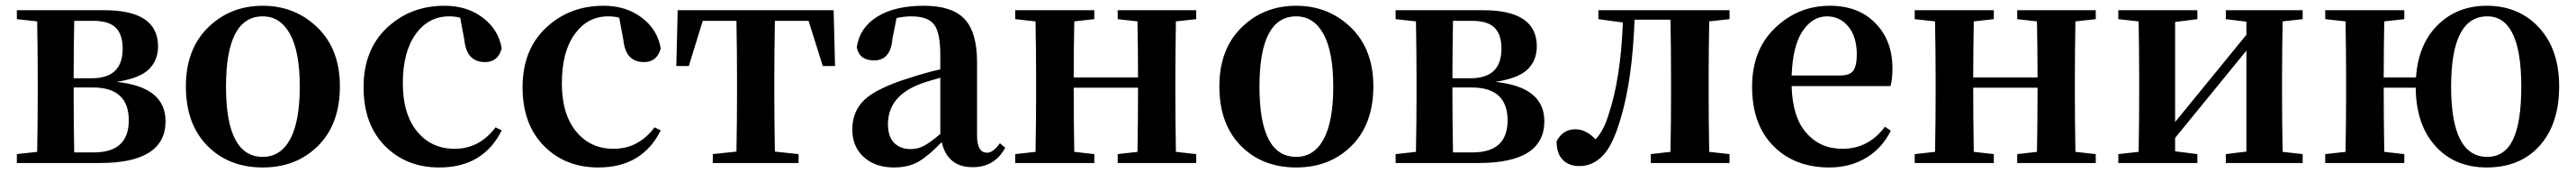

<svg xmlns="http://www.w3.org/2000/svg" viewBox="-20 -571 9033 606"><path d="M240.2 -37.1H308.6Q431.6 -37.1 431.6 -149.4Q431.6 -264.6 305.7 -264.6H238.3V-235.4Q238.3 -150.4 240.2 -37.1ZM307.6 -498H240.2Q238.3 -390.6 238.3 -296.9H301.8Q410.2 -296.9 410.2 -400.4Q410.2 -450.2 385.7 -474.1Q361.3 -498 307.6 -498ZM39.1 -535.2H346.7Q534.2 -535.2 534.2 -408.2Q534.2 -360.4 502.4 -328.6Q470.7 -296.9 388.7 -284.2Q560.5 -266.6 560.5 -146.5Q560.5 0 330.1 0H39.1V-31.2L110.4 -39.1Q112.3 -152.3 112.3 -235.4V-299.8Q112.3 -382.8 110.4 -496.1L39.1 -503.9Z M901.4 15.6Q782.2 15.6 707 -60.5Q631.8 -136.7 631.8 -268.6Q631.8 -398.4 709.5 -474.6Q787.1 -550.8 901.4 -550.8Q1014.6 -550.8 1093.3 -474.6Q1171.9 -398.4 1171.9 -268.6Q1171.9 -136.7 1095.7 -60.5Q1019.5 15.6 901.4 15.6ZM901.4 -21.5Q963.9 -21.5 997.6 -83.5Q1031.2 -145.5 1031.2 -267.6Q1031.2 -389.6 997.1 -451.7Q962.9 -513.7 901.4 -513.7Q772.5 -513.7 772.5 -267.6Q772.5 -21.5 901.4 -21.5Z M1608.4 -430.7 1593.8 -508.8Q1578.1 -513.7 1554.7 -513.7Q1482.4 -513.7 1437.5 -451.2Q1392.6 -388.7 1392.6 -279.3Q1392.6 -171.9 1442.4 -110.8Q1492.2 -49.8 1574.2 -49.8Q1661.1 -49.8 1717.8 -125L1739.3 -114.3Q1674.8 15.6 1520.5 15.6Q1404.3 15.6 1329.6 -60.1Q1254.9 -135.7 1254.9 -265.6Q1254.9 -396.5 1336.9 -473.6Q1418.9 -550.8 1539.1 -550.8Q1618.2 -550.8 1673.3 -508.8Q1728.5 -466.8 1739.3 -401.4Q1726.6 -353.5 1680.7 -353.5Q1616.2 -353.5 1608.4 -430.7Z M2166 -430.7 2151.4 -508.8Q2135.7 -513.7 2112.3 -513.7Q2040 -513.7 1995.1 -451.2Q1950.2 -388.7 1950.2 -279.3Q1950.2 -171.9 2000 -110.8Q2049.8 -49.8 2131.8 -49.8Q2218.8 -49.8 2275.4 -125L2296.9 -114.3Q2232.4 15.6 2078.1 15.6Q1961.9 15.6 1887.2 -60.1Q1812.5 -135.7 1812.5 -265.6Q1812.5 -396.5 1894.5 -473.6Q1976.6 -550.8 2096.7 -550.8Q2175.8 -550.8 2231 -508.8Q2286.1 -466.8 2296.9 -401.4Q2284.2 -353.5 2238.3 -353.5Q2173.8 -353.5 2166 -430.7Z M2815.4 -498H2697.3Q2695.3 -384.8 2695.3 -299.8V-235.4Q2695.3 -153.3 2697.3 -40L2780.3 -31.2V0H2479.5V-31.2L2562.5 -40Q2564.5 -153.3 2564.5 -235.4V-299.8Q2564.5 -384.8 2562.5 -498H2444.3L2395.5 -339.8H2351.6L2356.4 -535.2H2903.3L2908.2 -339.8H2865.2Z M3277.3 -101.6V-298.8Q3218.8 -282.2 3203.1 -275.4Q3093.8 -232.4 3093.8 -135.7Q3093.8 -92.8 3115.2 -70.8Q3136.7 -48.8 3173.8 -48.8Q3198.2 -48.8 3219.7 -60.1Q3241.2 -71.3 3277.3 -101.6ZM3486.3 -69.3 3504.9 -53.7Q3468.8 14.6 3390.6 14.6Q3302.7 14.6 3282.2 -73.2Q3236.3 -25.4 3201.2 -4.9Q3166 15.6 3114.3 15.6Q3049.8 15.6 3009.3 -20.5Q2968.8 -56.6 2968.8 -118.2Q2968.8 -181.6 3012.2 -222.2Q3055.7 -262.7 3168.9 -297.9Q3229.5 -317.4 3277.3 -328.1V-378.9Q3277.3 -457 3255.4 -485.4Q3233.4 -513.7 3175.8 -513.7Q3150.4 -513.7 3124 -507.8L3109.4 -435.5Q3103.5 -359.4 3044.9 -359.4Q2993.2 -359.4 2984.4 -405.3Q2994.1 -473.6 3055.7 -512.2Q3117.2 -550.8 3219.7 -550.8Q3318.4 -550.8 3362.3 -504.4Q3406.2 -458 3406.2 -353.5V-95.7Q3406.2 -36.1 3441.4 -36.1Q3462.9 -36.1 3486.3 -69.3Z M4174.8 -503.9 4103.5 -496.1Q4101.6 -382.8 4101.6 -299.8V-235.4Q4101.6 -152.3 4103.5 -39.1L4174.8 -31.2V0H3899.4V-31.2L3968.8 -39.1Q3970.7 -152.3 3970.7 -263.7H3745.1Q3745.1 -152.3 3747.1 -39.1L3817.4 -31.2V0H3540V-31.2L3611.3 -39.1Q3613.3 -152.3 3613.3 -235.4V-299.8Q3613.3 -382.8 3611.3 -496.1L3540 -503.9V-535.2H3817.4V-503.9L3747.1 -496.1Q3745.1 -384.8 3745.1 -299.8H3970.7Q3970.7 -386.7 3968.8 -496.1L3899.4 -503.9V-535.2H4174.8Z M4525.4 15.6Q4406.2 15.6 4331.1 -60.5Q4255.9 -136.7 4255.9 -268.6Q4255.9 -398.4 4333.5 -474.6Q4411.1 -550.8 4525.4 -550.8Q4638.7 -550.8 4717.3 -474.6Q4795.9 -398.4 4795.9 -268.6Q4795.9 -136.7 4719.7 -60.5Q4643.6 15.6 4525.4 15.6ZM4525.4 -21.5Q4587.9 -21.5 4621.6 -83.5Q4655.3 -145.5 4655.3 -267.6Q4655.3 -389.6 4621.1 -451.7Q4586.9 -513.7 4525.4 -513.7Q4396.5 -513.7 4396.5 -267.6Q4396.5 -21.5 4525.4 -21.5Z M5075.2 -37.1H5143.6Q5266.6 -37.1 5266.6 -149.4Q5266.6 -264.6 5140.6 -264.6H5073.2V-235.4Q5073.2 -150.4 5075.2 -37.1ZM5142.6 -498H5075.2Q5073.2 -390.6 5073.2 -296.9H5136.7Q5245.1 -296.9 5245.1 -400.4Q5245.1 -450.2 5220.7 -474.1Q5196.3 -498 5142.6 -498ZM4874 -535.2H5181.6Q5369.1 -535.2 5369.1 -408.2Q5369.1 -360.4 5337.4 -328.6Q5305.7 -296.9 5223.6 -284.2Q5395.5 -266.6 5395.5 -146.5Q5395.5 0 5165 0H4874V-31.2L4945.3 -39.1Q4947.3 -152.3 4947.3 -235.4V-299.8Q4947.3 -382.8 4945.3 -496.1L4874 -503.9Z M6044.9 -503.9 5973.6 -496.1Q5971.7 -382.8 5971.7 -299.8V-235.4Q5971.7 -152.3 5973.6 -39.1L6044.9 -31.2V0H5768.6V-31.2L5837.9 -39.1Q5839.8 -152.3 5839.8 -235.4V-299.8Q5839.8 -388.7 5837.9 -502H5711.9Q5704.1 -293 5664.1 -159.2Q5636.7 -63.5 5601.1 -26.4Q5565.4 10.7 5518.6 10.7Q5481.4 10.7 5460 -11.2Q5438.5 -33.2 5438.5 -76.2Q5460 -118.2 5504.9 -118.2Q5541 -118.2 5575.2 -83Q5604.5 -114.3 5621.1 -170.9Q5663.1 -294.9 5670.9 -492.2L5585 -503.9V-535.2H6044.9Z M6262.7 -306.6H6433.6Q6466.8 -306.6 6479 -323.7Q6491.2 -340.8 6491.2 -380.9Q6491.2 -441.4 6461.9 -477.5Q6432.6 -513.7 6386.7 -513.7Q6335.9 -513.7 6301.3 -462.4Q6266.6 -411.1 6262.7 -306.6ZM6609.4 -269.5H6262.7Q6265.6 -160.2 6314.5 -105Q6363.3 -49.8 6440.4 -49.8Q6532.2 -49.8 6589.8 -127L6610.4 -113.3Q6580.1 -51.8 6523.9 -18.1Q6467.8 15.6 6394.5 15.6Q6273.4 15.6 6198.7 -59.6Q6124 -134.8 6124 -267.6Q6124 -396.5 6205.1 -473.6Q6286.1 -550.8 6396.5 -550.8Q6497.1 -550.8 6556.6 -489.7Q6616.2 -428.7 6616.2 -332Q6616.2 -293 6609.4 -269.5Z M7329.1 -503.9 7257.8 -496.1Q7255.9 -382.8 7255.9 -299.8V-235.4Q7255.9 -152.3 7257.8 -39.1L7329.1 -31.2V0H7053.7V-31.2L7123 -39.1Q7125 -152.3 7125 -263.7H6899.4Q6899.4 -152.3 6901.4 -39.1L6971.7 -31.2V0H6694.3V-31.2L6765.6 -39.1Q6767.6 -152.3 6767.6 -235.4V-299.8Q6767.6 -382.8 6765.6 -496.1L6694.3 -503.9V-535.2H6971.7V-503.9L6901.4 -496.1Q6899.4 -384.8 6899.4 -299.8H7125Q7125 -386.7 7123 -496.1L7053.7 -503.9V-535.2H7329.1Z M8054.7 -503.9 7984.4 -496.1Q7982.4 -382.8 7982.4 -299.8V-235.4Q7982.4 -152.3 7984.4 -39.1L8054.7 -31.2V0H7785.2V-31.2L7857.4 -40V-393.6L7607.4 -87.9V-41L7685.5 -31.2V0H7408.2V-31.2L7479.5 -39.1Q7481.4 -152.3 7481.4 -235.4V-299.8Q7481.4 -382.8 7479.5 -496.1L7408.2 -503.9V-535.2H7685.5V-503.9L7607.4 -494.1V-143.6L7857.4 -449.2V-495.1L7785.2 -503.9V-535.2H8054.7Z M8702.1 -21.5Q8762.7 -21.5 8792 -81.5Q8821.3 -141.6 8821.3 -267.6Q8821.3 -513.7 8702.1 -513.7Q8575.2 -513.7 8575.2 -267.6Q8575.2 -21.5 8702.1 -21.5ZM8338.9 -299.8H8452.1Q8460 -416 8528.3 -483.4Q8596.7 -550.8 8700.2 -550.8Q8812.5 -550.8 8883.3 -474.6Q8954.1 -398.4 8954.1 -268.6Q8954.1 -136.7 8885.7 -60.5Q8817.4 15.6 8700.2 15.6Q8587.9 15.6 8520 -59.6Q8452.1 -134.8 8451.2 -263.7H8338.9Q8338.9 -152.3 8340.8 -39.1L8411.1 -31.2V0H8133.8V-31.2L8205.1 -39.1Q8207 -152.3 8207 -235.4V-299.8Q8207 -382.8 8205.1 -496.1L8133.8 -503.9V-535.2H8411.1V-503.9L8340.8 -496.1Q8338.9 -384.8 8338.9 -299.8Z"/></svg>

Font: GenRyuMin TW TTF Bold
Style: Regular
Weight: 700
Version: Version 1.300